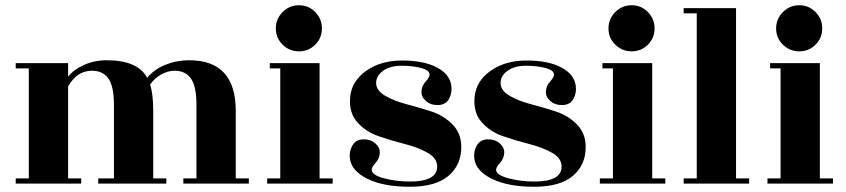

<svg xmlns="http://www.w3.org/2000/svg" viewBox="-20 -701 3230 733"><path d="M880 -20H930V0H680V-20H730V-300Q730 -371 709 -401Q688 -431 646 -431Q622 -431 596 -417Q570 -403 553 -378Q565 -342 565 -278V-20H615V0H355V-20H415V-300Q415 -371 394 -401Q373 -431 331 -431Q274 -431 240 -371V-20H290V0H40V-20H90V-440H40V-460H240V-408Q259 -434 299.5 -452.5Q340 -471 387 -471Q506 -471 542 -404Q568 -436 611 -453.5Q654 -471 702 -471Q880 -471 880 -278Z M1200 -20H1250V0H1000V-20H1050V-440H1010V-460H1200ZM1209 -592.5Q1209 -556 1183.5 -530.5Q1158 -505 1121.5 -505Q1085 -505 1059 -530.5Q1033 -556 1033 -592.5Q1033 -629 1059 -655Q1085 -681 1121.5 -681Q1158 -681 1183.5 -655Q1209 -629 1209 -592.5Z M1545 -8Q1649 -8 1649 -65Q1649 -97 1613 -117.5Q1577 -138 1526 -151Q1475 -164 1425.5 -181Q1376 -198 1343.5 -235Q1311 -272 1317 -332Q1323 -392 1378.5 -431Q1434 -470 1515.5 -470Q1597 -470 1647 -444Q1697 -418 1703 -374Q1707 -347 1694.5 -324Q1682 -301 1653.5 -300Q1625 -299 1606.5 -315Q1588 -331 1589 -352Q1590 -373 1605 -389.5Q1620 -406 1620 -416Q1620 -433 1587.5 -441.5Q1555 -450 1512.5 -450Q1470 -450 1443 -431Q1416 -412 1416 -384Q1416 -356 1449.5 -336Q1483 -316 1531 -303.5Q1579 -291 1626.5 -275.5Q1674 -260 1707.5 -226Q1741 -192 1741 -140Q1741 -71 1692 -29.5Q1643 12 1544 12Q1445 12 1383.5 -18Q1322 -48 1316 -95Q1312 -122 1325 -145Q1338 -168 1366 -169Q1394 -170 1412.5 -154Q1431 -138 1430 -117Q1429 -96 1414 -79.5Q1399 -63 1399 -53Q1399 -33 1445.5 -20.5Q1492 -8 1545 -8Z M2020 -8Q2124 -8 2124 -65Q2124 -97 2088 -117.5Q2052 -138 2001 -151Q1950 -164 1900.5 -181Q1851 -198 1818.5 -235Q1786 -272 1792 -332Q1798 -392 1853.5 -431Q1909 -470 1990.5 -470Q2072 -470 2122 -444Q2172 -418 2178 -374Q2182 -347 2169.5 -324Q2157 -301 2128.5 -300Q2100 -299 2081.5 -315Q2063 -331 2064 -352Q2065 -373 2080 -389.5Q2095 -406 2095 -416Q2095 -433 2062.5 -441.5Q2030 -450 1987.5 -450Q1945 -450 1918 -431Q1891 -412 1891 -384Q1891 -356 1924.5 -336Q1958 -316 2006 -303.5Q2054 -291 2101.5 -275.5Q2149 -260 2182.5 -226Q2216 -192 2216 -140Q2216 -71 2167 -29.5Q2118 12 2019 12Q1920 12 1858.5 -18Q1797 -48 1791 -95Q1787 -122 1800 -145Q1813 -168 1841 -169Q1869 -170 1887.5 -154Q1906 -138 1905 -117Q1904 -96 1889 -79.5Q1874 -63 1874 -53Q1874 -33 1920.5 -20.5Q1967 -8 2020 -8Z M2470 -20H2520V0H2270V-20H2320V-440H2280V-460H2470ZM2479 -592.5Q2479 -556 2453.5 -530.5Q2428 -505 2391.5 -505Q2355 -505 2329 -530.5Q2303 -556 2303 -592.5Q2303 -629 2329 -655Q2355 -681 2391.5 -681Q2428 -681 2453.5 -655Q2479 -629 2479 -592.5Z M2790 -20H2840V0H2590V-20H2640V-650H2590V-670H2790Z M3110 -20H3160V0H2910V-20H2960V-440H2920V-460H3110ZM3119 -592.5Q3119 -556 3093.5 -530.5Q3068 -505 3031.5 -505Q2995 -505 2969 -530.5Q2943 -556 2943 -592.5Q2943 -629 2969 -655Q2995 -681 3031.5 -681Q3068 -681 3093.5 -655Q3119 -629 3119 -592.5Z"/></svg>

Font: Rozha One
Style: Regular
Weight: 400
Designer: Tim Donaldson, Indian Type Foundry
Foundry: Indian Type Foundry
Version: Version 1.301;PS 1.0;hotconv 1.0.78;makeotf.lib2.5.61930; tt